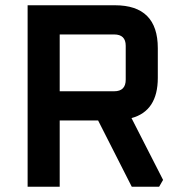

<svg xmlns="http://www.w3.org/2000/svg" viewBox="-20 -710 685 730"><path d="M85 0V-690H417Q580 -690 580 -527V-414Q580 -288 480 -261L600 -26L585 0H481L353 -252H207V0ZM207 -363H414Q458 -363 458 -407V-536Q458 -579 414 -579H207Z"/></svg>

Font: Oxanium SemiBold
Style: Regular
Weight: 600
Designer: Severin Meyer
Version: Version 2.000